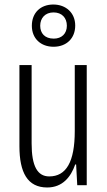

<svg xmlns="http://www.w3.org/2000/svg" viewBox="-20 -820 472 850"><path d="M217 -613C274 -613 313 -650 313 -707C313 -763 272 -800 216 -800C160 -800 121 -764 121 -706C121 -649 161 -613 217 -613ZM218 -649C178 -649 158 -673 158 -706C158 -740 180 -765 217 -765C254 -765 276 -741 276 -706C276 -671 253 -649 218 -649ZM364 -532H311V-240C311 -103 273 -39 198 -39C146 -39 120 -84 120 -185V-532H66V-173C66 -56 102 10 189 10C257 10 294 -37 313 -92H317L322 0H364Z"/></svg>

Font: Noto Sans Gujarati UI ExtraCondensed Light
Style: Regular
Weight: 300
Width: 2
Designer: Jelle Bosma - Monotype Design Team, Universal Thirst
Foundry: Monotype Imaging Inc.
Version: Version 2.106